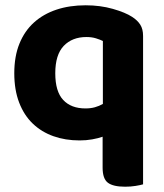

<svg xmlns="http://www.w3.org/2000/svg" viewBox="-20 -516 619 726"><path d="M521 181Q511 184 492.5 187Q474 190 453 190Q408 190 388 175Q368 160 368 118V1Q351 7 328.5 11Q306 15 281 15Q227 15 182 -1Q137 -17 104 -48.5Q71 -80 52.5 -128Q34 -176 34 -239Q34 -303 53.5 -351Q73 -399 108.5 -431Q144 -463 193.5 -479.5Q243 -496 304 -496Q359 -496 406.5 -482.5Q454 -469 480 -452Q500 -439 510.5 -422.5Q521 -406 521 -380ZM303 -106Q323 -106 339 -110.5Q355 -115 369 -123V-361Q359 -366 343 -371Q327 -376 307 -376Q253 -376 221 -342.5Q189 -309 189 -239Q189 -170 219 -138Q249 -106 303 -106Z"/></svg>

Font: Baloo Tammudu 2
Style: Bold
Weight: 700
Designer: Maithili Shingre, Omkar Shende and Ek Type
Foundry: Ek Type
Version: Version 1.640;hotconv 1.0.111;makeotfexe 2.5.65597; ttfautoh